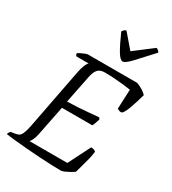

<svg xmlns="http://www.w3.org/2000/svg" viewBox="-232 -1068 1060 1184"><g transform="rotate(30 298.0 -475.5)"><path d="M395 0Q369 0 327.5 -1.5Q286 -3 238 -6Q190 -9 142.5 -13Q95 -17 55.5 -21Q16 -25 -8 -29Q-4 -42 6 -52L32 -56Q48 -58 59.5 -63.5Q71 -69 79.5 -87.5Q88 -106 96 -144L180 -580Q194 -643 212 -658H125Q122 -660 119.5 -664Q117 -668 117 -676Q123 -681 136 -687.5Q149 -694 162 -699Q175 -704 181 -704H531Q553 -696 573.5 -683.5Q594 -671 604 -658Q590 -608 574 -562Q558 -516 543 -500Q533 -495 521.5 -499.5Q510 -504 507 -506L513 -645Q494 -648 463 -651.5Q432 -655 396 -657.5Q360 -660 327 -660Q291 -660 275.5 -640Q260 -620 253 -583L214 -388Q256 -389 288.5 -391Q321 -393 354.5 -396Q388 -399 434 -403L442 -392Q431 -354 422 -339H206L163 -124Q158 -102 150.5 -85.5Q143 -69 136 -61H405L484 -218Q497 -218 507.5 -213.5Q518 -209 518 -205Q516 -184 509 -154.5Q502 -125 493 -94.5Q484 -64 478 -41Q468 -33 452 -24Q436 -15 420 -8Q404 -1 395 0ZM386 -773Q369 -773 345 -813Q321 -853 287 -930Q292 -937 297 -942.5Q302 -948 312 -951L397 -852L527 -951Q548 -941 550 -930Q481 -855 443 -814Q405 -773 386 -773Z"/></g></svg>

Font: Texturina Extralight
Style: Italic
Weight: 200
Italic angle: -11°
Designer: Guillermo Torres Carreño
Foundry: Omnibus-Type
Version: Version 1.002; ttfautohint (v1.8.3)